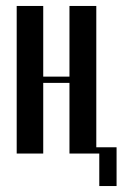

<svg xmlns="http://www.w3.org/2000/svg" viewBox="-20 -515 411 644"><path d="M125 -495V-258H213V-495H303V0H213V-237H125V0H36V-495ZM289 -21H371V109H313V0H289Z"/></svg>

Font: Moniqa Narrow Heading
Style: Bold
Weight: 700
Width: 4
Designer: Rajesh Rajput
Foundry: Rajesh Rajput
Version: Version 1.000